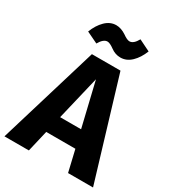

<svg xmlns="http://www.w3.org/2000/svg" viewBox="-228 -1038 1048 1158"><g transform="rotate(30 295.5 -459.0)"><path d="M354 -761Q318 -761 287 -784Q257 -806 240 -806Q212 -806 187 -762L108 -800Q128 -852 161.5 -885Q195 -918 237 -918Q271 -918 307 -894Q336 -873 353 -873Q381 -873 405 -917L484 -878Q463 -825 429.5 -793Q396 -761 354 -761ZM430 0 395 -149H192L157 0H-13L196 -693H395L604 0ZM220 -268H366L293 -574Z"/></g></svg>

Font: Fira Sans
Style: Bold
Weight: 700
Designer: bBox Type GmbH & Carrois Corporate GbR & Edenspiekermann AG
Foundry: bBox Type GmbH & Carrois Corporate GbR & Edenspiekermann AG
Version: Version 4.301;PS 004.301;hotconv 1.0.88;makeotf.lib2.5.64775